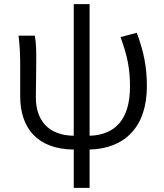

<svg xmlns="http://www.w3.org/2000/svg" viewBox="-20 -713 797 932"><path d="M338 199H415V13C589 8 693 -100 693 -294C693 -389 678 -461 644 -554L565 -533C600 -438 611 -375 611 -293C611 -134 540 -58 415 -54V-693H338V-54C214 -56 154 -129 154 -241C154 -275 156 -354 156 -415C156 -462 156 -502 149 -540H70C77 -484 78 -438 78 -395V-246C78 -92 160 11 338 13Z"/></svg>

Font: Noto Sans HK DemiLight
Style: Regular
Weight: 350
Designer: Ryoko NISHIZUKA 西塚涼子 (kana, bopomofo & ideographs); Paul D. Hunt (Latin, Greek & Cyrillic); Sandoll Communications 산돌커뮤니
Foundry: Adobe
Version: Version 2.004;hotconv 1.0.118;makeotfexe 2.5.65603